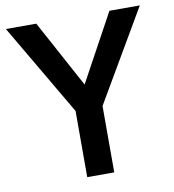

<svg xmlns="http://www.w3.org/2000/svg" viewBox="-79 -770 760 840"><g transform="rotate(-10 300.5 -350.0)"><path d="M463 -700 300 -401 138 -700H3L241 -294V0H361V-295L598 -700Z"/></g></svg>

Font: Jost Medium
Style: Regular
Weight: 500
Version: Version 3.710